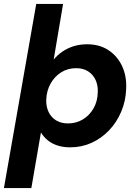

<svg xmlns="http://www.w3.org/2000/svg" viewBox="-37 -740 711 980"><path d="M-17 220 148 -720H285L237 -436Q256 -459 281.5 -476.5Q307 -494 338.5 -504Q370 -514 408 -514Q471 -514 516.5 -484Q562 -454 586 -403Q610 -352 607 -287Q605 -225 582 -170.5Q559 -116 520 -75Q481 -34 430.5 -11Q380 12 321 12Q285 12 256 2.5Q227 -7 206 -24.5Q185 -42 172 -64L123 220ZM310 -110Q352 -110 386 -130.5Q420 -151 440.5 -187Q461 -223 462 -268Q464 -303 451 -331.5Q438 -360 412.5 -376Q387 -392 352 -392Q309 -392 275.5 -371Q242 -350 221.5 -314Q201 -278 199 -231Q198 -196 211 -168.5Q224 -141 249.5 -125.5Q275 -110 310 -110Z"/></svg>

Font: DM Sans 16pt ExtraBold
Style: Italic
Weight: 800
Italic angle: -10°
Version: Version 4.004;gftools[0.9.30]